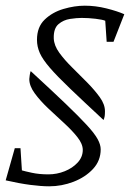

<svg xmlns="http://www.w3.org/2000/svg" viewBox="-31 -646 457 675"><path d="M142 9Q114 9 75.5 4Q37 -1 -11 -12L21 -125H41L46 -47Q56 -44 81.5 -38.5Q107 -33 139 -33Q169 -33 196.5 -44Q224 -55 242 -74.5Q260 -94 260 -119Q260 -140 241 -164Q222 -188 194 -213.5Q166 -239 138 -265.5Q110 -292 91 -318Q72 -344 72 -368Q72 -371 73.5 -381.5Q75 -392 77 -396Q152 -327 200 -281Q248 -235 275 -205.5Q302 -176 312.5 -156.5Q323 -137 323 -121Q323 -81 296 -52Q269 -23 227.5 -7Q186 9 142 9ZM333 -224Q262 -290 216 -334Q170 -378 144.5 -407.5Q119 -437 109 -459.5Q99 -482 99 -506Q99 -551 126 -577Q153 -603 192 -614.5Q231 -626 267 -626Q305 -626 343 -616.5Q381 -607 406 -596L368 -499H344L339 -573Q330 -577 305 -580Q280 -583 256 -583Q239 -583 215.5 -579.5Q192 -576 174.5 -561Q157 -546 158 -511Q159 -486 177.5 -460.5Q196 -435 223 -408.5Q250 -382 276 -355.5Q302 -329 320 -304Q338 -279 338 -255Q338 -244 337 -237.5Q336 -231 333 -224Z"/></svg>

Font: Manuale Light
Style: Italic
Weight: 300
Italic angle: -11°
Version: Version 1.002